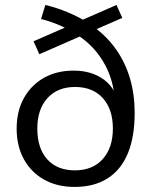

<svg xmlns="http://www.w3.org/2000/svg" viewBox="-20 -732 599 761"><path d="M275.6 8.9Q206.8 8.9 155 -20Q103.2 -49 74.6 -101Q46 -153 46 -222.5Q46 -291.6 74.6 -343.1Q103.3 -394.7 153.9 -423.4Q204.6 -452.1 272 -452.1Q343.4 -452.1 392.1 -416.3Q440.8 -380.4 458.9 -299.6H436.1Q437.1 -398.9 397.3 -473.3Q357.4 -547.7 288 -592.7L310.2 -593.3L135.9 -517.1L113 -568.4L248.3 -627.4L250.1 -615.6Q229.5 -626.7 202 -637.7Q174.5 -648.7 142.7 -656.8L159.8 -712.3Q208.6 -700.3 249.2 -683Q289.9 -665.7 320.1 -647.2L296.2 -648.7L441.7 -712.3L464.7 -661L350.8 -611.5L354.3 -623.4Q406.5 -584.9 441.9 -533.6Q477.3 -482.3 495.5 -420Q513.8 -357.8 513.8 -284.3Q513.8 -189.8 486.8 -124.3Q459.7 -58.9 406.4 -25Q353.2 8.9 275.6 8.9ZM276.9 -56.8Q347.1 -56.8 387.2 -101.5Q427.4 -146.2 427.4 -222.5Q427.4 -298.8 387.5 -343.1Q347.6 -387.3 277.5 -387.3Q208.3 -387.3 168.1 -343.1Q127.9 -298.8 127.9 -222.5Q127.9 -144.2 167.3 -100.5Q206.7 -56.8 276.9 -56.8Z"/></svg>

Font: Nunito Sans 12pt ExtraLight
Style: Regular
Weight: 200
Designer: Vernon Adams
Foundry: Vernon Adams
Version: Version 3.101;gftools[0.9.27]